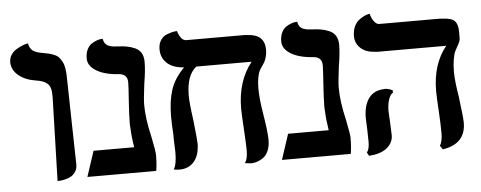

<svg xmlns="http://www.w3.org/2000/svg" viewBox="-43 -665 1961 782"><g transform="rotate(-5 937.5 -274.5)"><path d="M164.1 5.9 173.8 -335.9Q174.3 -356.9 170.7 -370.6Q167 -384.3 158 -392.1Q148.9 -399.9 138.2 -403.6Q127.4 -407.2 108.9 -410.2Q66.4 -417 40.3 -439.7Q14.2 -462.4 14.2 -493.2Q14.2 -508.8 22.2 -521.7Q30.3 -534.7 41.7 -542Q53.2 -549.3 64.9 -554.4Q76.7 -559.6 85 -561.5L92.8 -563Q94.2 -553.2 98.6 -545.7Q103 -538.1 107.2 -534.2Q111.3 -530.3 119.9 -526.9Q128.4 -523.4 131.3 -522.7Q134.3 -522 143.1 -520Q161.1 -517.1 171.4 -514.6Q181.6 -512.2 194.3 -507.3Q207 -502.4 213.9 -494.9Q220.7 -487.3 227.1 -475.6Q233.4 -463.9 236.1 -446.5Q238.8 -429.2 238.8 -405.8Q239.7 -354.5 242.4 -227.3Q245.1 -100.1 246.1 -54.2Q246.1 -37.6 238.3 -25.6Q230.5 -13.7 220.7 -7.8Q210.9 -2 197.5 1.5Q184.1 4.9 177 5.4Q169.9 5.9 164.1 5.9Z M542.5 -272.9Q542.5 -216.3 560.5 -140.1Q572.8 -80.1 572.8 -64.9Q572.8 -28.3 567.9 0H286.6L320.8 -104H486.8Q480 -144.5 478.5 -182.1Q477.5 -189 477.5 -205.1Q477.5 -232.4 481.4 -292Q485.8 -352.5 485.8 -369.1Q485.8 -402.3 452.6 -405.8Q394 -409.2 359.9 -429.7Q325.7 -450.2 325.7 -481Q325.7 -502 333 -517.1Q340.3 -532.2 351.1 -539.3Q361.8 -546.4 372.3 -550.3Q382.8 -554.2 390.1 -554.7L397.5 -555.2Q399.4 -543.5 405 -535.9Q410.6 -528.3 419.9 -524.9Q429.2 -521.5 436 -520.5Q442.9 -519.5 453.6 -519Q476.1 -518.1 492.4 -515.1Q508.8 -512.2 525.4 -505.1Q542 -498 550.8 -483.4Q559.6 -468.8 559.6 -446.8Q559.6 -411.6 550.8 -359.9Q542.5 -296.4 542.5 -272.9Z M1011.7 -298.8Q1011.7 -258.3 1021.5 -198.2Q1034.7 -119.1 1034.7 -86.9Q1034.7 -60.1 1026.4 -41.3Q1018.1 -22.5 1004.9 -13.7Q991.7 -4.9 980.2 -1.2Q968.8 2.4 956.5 2.9L930.7 0Q942.4 -16.6 942.4 -50.8Q942.4 -72.8 938.5 -137.2Q934.6 -201.7 934.6 -223.1Q934.6 -334.5 993.7 -409.2H767.6Q726.6 -377 726.6 -293.9Q726.6 -263.2 736.3 -194.8Q745.6 -111.3 745.6 -95.2Q745.6 -85 744.6 -81.1Q741.7 -43 720.2 -20Q698.7 2.9 662.6 2.9Q656.7 2.9 651.1 2.2Q645.5 1.5 642.6 1L639.6 0Q652.3 -19.5 652.3 -68.8V-71.8Q652.3 -85.9 650.4 -118.2V-142.1Q647.5 -179.7 647.5 -215.8Q647.5 -278.8 662.4 -324.2Q677.2 -369.6 717.8 -410.2Q671.4 -413.6 647.9 -435.8Q624.5 -458 624.5 -492.2Q624.5 -515.1 635 -530.3Q645.5 -545.4 661.4 -551Q677.2 -556.6 686 -558.3Q694.8 -560.1 701.7 -560.1Q714.4 -520 736.3 -520H970.7Q981.4 -520 985.4 -519Q1056.6 -516.1 1056.6 -453.1Q1056.6 -437.5 1053 -424.6Q1049.3 -411.6 1045.7 -404.8Q1042 -397.9 1033.7 -386.2Q1026.4 -376 1022.7 -368.2Q1019 -360.4 1015.4 -342.3Q1011.7 -324.2 1011.7 -298.8Z M1337.9 -272.9Q1337.9 -216.3 1356 -140.1Q1368.2 -80.1 1368.2 -64.9Q1368.2 -28.3 1363.3 0H1082L1116.2 -104H1282.2Q1275.4 -144.5 1273.9 -182.1Q1272.9 -189 1272.9 -205.1Q1272.9 -232.4 1276.9 -292Q1281.2 -352.5 1281.2 -369.1Q1281.2 -402.3 1248 -405.8Q1189.5 -409.2 1155.3 -429.7Q1121.1 -450.2 1121.1 -481Q1121.1 -502 1128.4 -517.1Q1135.7 -532.2 1146.5 -539.3Q1157.2 -546.4 1167.7 -550.3Q1178.2 -554.2 1185.5 -554.7L1192.9 -555.2Q1194.8 -543.5 1200.4 -535.9Q1206.1 -528.3 1215.3 -524.9Q1224.6 -521.5 1231.4 -520.5Q1238.3 -519.5 1249 -519Q1271.5 -518.1 1287.8 -515.1Q1304.2 -512.2 1320.8 -505.1Q1337.4 -498 1346.2 -483.4Q1355 -468.8 1355 -446.8Q1355 -411.6 1346.2 -359.9Q1337.9 -296.4 1337.9 -272.9Z M1811 -296.9Q1811 -259.3 1821.8 -194.8Q1833 -107.4 1833 -86.9Q1833 -0.5 1738.8 14.2L1728 -1Q1738.8 -19 1738.8 -51.8Q1738.8 -88.4 1735.8 -138.2Q1731.9 -202.6 1731.9 -224.1Q1731.9 -334.5 1789.1 -404.8H1515.1Q1503.9 -404.8 1498 -405.8Q1460.4 -407.7 1439.2 -427.5Q1418 -447.3 1418 -477.1Q1418 -498 1425.3 -514.6Q1432.6 -531.2 1443.4 -539.8Q1454.1 -548.3 1464.6 -553.7Q1475.1 -559.1 1482.4 -560.5L1489.7 -562Q1493.7 -543.9 1503.7 -530.5Q1513.7 -517.1 1524.9 -517.1H1764.2Q1777.3 -517.1 1784.2 -516.1Q1820.8 -514.6 1833.5 -501Q1846.2 -487.3 1846.2 -457V-433.1Q1846.2 -430.7 1845.9 -428Q1845.7 -425.3 1845.2 -423.3Q1844.7 -421.4 1843.8 -418.5Q1842.8 -415.5 1842 -414.1Q1841.3 -412.6 1839.8 -409.4Q1838.4 -406.2 1837.6 -405Q1836.9 -403.8 1834.7 -399.9Q1832.5 -396 1832 -395Q1825.2 -382.8 1822 -375.5Q1818.8 -368.2 1814.9 -346.9Q1811 -325.7 1811 -296.9ZM1531.7 -161.1Q1531.7 -156.7 1532.2 -149.4Q1532.7 -142.1 1533.2 -130.6Q1533.7 -119.1 1534.2 -111.8Q1536.1 -71.8 1536.1 -62V-57.1Q1533.7 -27.3 1508.5 -8.1Q1483.4 11.2 1437 14.2L1429.2 0Q1439.9 -12.2 1439.9 -43Q1439.9 -45.9 1439.5 -63Q1439 -80.1 1439 -90.8Q1437 -128.9 1437 -140.1Q1437 -190.9 1458 -220.2Q1479 -249.5 1520 -251Q1525.9 -252.4 1533.2 -251Q1543.5 -249.5 1556.2 -243.2V-233.9Q1544.4 -226.6 1538.1 -206.8Q1531.7 -187 1531.7 -161.1Z"/></g></svg>

Font: Common Serif SemiBold
Style: Regular
Weight: 600
Designer: Philipp H. Poll, Khaled Hosny
Foundry: Stefan Peev, Context Ltd.
Version: Version 1.026